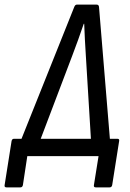

<svg xmlns="http://www.w3.org/2000/svg" viewBox="-62 -675 561 830"><path d="M446 -75Q455 -75 453 -65L423 125Q421 135 412 135H352Q342 135 344 125L364 0H56L37 125Q35 135 26 135H-34Q-44 135 -42 125L-12 -65Q-10 -75 -2 -75H31L259 -645Q263 -655 270 -655H356Q365 -655 366 -645L413 -75ZM251 -436 114 -75H331L309 -436Q307 -470 305 -504Q303 -538 302 -572H300Q288 -537 276 -503.5Q264 -470 251 -436Z"/></svg>

Font: Sofia Sans Condensed Medium
Style: Italic
Weight: 500
Italic angle: -9°
Designer: Botio Nikoltchev, Ani Petrova
Foundry: lettersoup
Version: Version 4.101; ttfautohint (v1.8.4.7-5d5b)